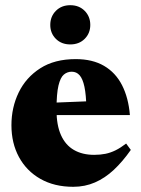

<svg xmlns="http://www.w3.org/2000/svg" viewBox="-20 -704 543 739"><path d="M271.5 -476.5Q336 -476.5 380.5 -450.5Q425 -424.5 449.8 -376Q474.5 -327.5 480 -261H152V-307.5L401.5 -317.5L312.5 -288Q311.5 -339.5 305 -370Q298.5 -400.5 286.5 -414.2Q274.5 -428 256 -428Q239 -428 225.8 -417Q212.5 -406 205 -374.5Q197.5 -343 197.5 -281Q197.5 -222 214.8 -183.8Q232 -145.5 264.5 -126.8Q297 -108 342.5 -108Q366 -108 385.8 -112Q405.5 -116 424.8 -125.5Q444 -135 465.5 -151.5L483.5 -127Q452 -82 418 -50.2Q384 -18.5 345.5 -1.8Q307 15 262 15Q189 15 135.5 -15.5Q82 -46 53 -99.5Q24 -153 24 -222Q24 -290.5 52 -348.2Q80 -406 135 -441.2Q190 -476.5 271.5 -476.5ZM250.5 -533Q216.5 -533 195 -554.5Q173.5 -576 173.5 -608Q173.5 -640.5 195 -662.2Q216.5 -684 250.5 -684Q284.5 -684 306 -662.2Q327.5 -640.5 327.5 -608Q327.5 -576 306 -554.5Q284.5 -533 250.5 -533Z"/></svg>

Font: Newsreader 36pt ExtraBold
Style: Regular
Weight: 800
Designer: Hugues Gentile
Foundry: Production Type
Version: Version 1.003